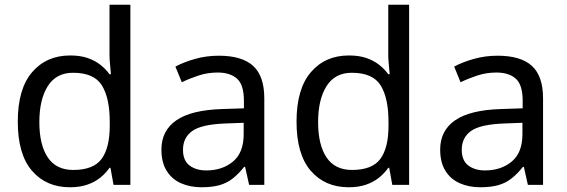

<svg xmlns="http://www.w3.org/2000/svg" viewBox="-20 -780 2392 810"><path d="M275 10Q175 10 115 -59.5Q55 -129 55 -267Q55 -405 115.5 -475.5Q176 -546 276 -546Q318 -546 349 -535.5Q380 -525 403 -507Q426 -489 442 -467H448Q447 -480 444.5 -505.5Q442 -531 442 -546V-760H530V0H459L446 -72H442Q426 -49 403 -30.5Q380 -12 348.5 -1Q317 10 275 10ZM289 -63Q374 -63 408.5 -109.5Q443 -156 443 -250V-266Q443 -366 410 -419.5Q377 -473 288 -473Q217 -473 181.5 -416.5Q146 -360 146 -265Q146 -169 181.5 -116Q217 -63 289 -63Z M903 -545Q1001 -545 1048 -502Q1095 -459 1095 -365V0H1031L1014 -76H1010Q987 -47 962.5 -27.5Q938 -8 906.5 1Q875 10 830 10Q782 10 743.5 -7Q705 -24 683 -59.5Q661 -95 661 -149Q661 -229 724 -272.5Q787 -316 918 -320L1009 -323V-355Q1009 -422 980 -448Q951 -474 898 -474Q856 -474 818 -461.5Q780 -449 747 -433L720 -499Q755 -518 803 -531.5Q851 -545 903 -545ZM929 -259Q829 -255 790.5 -227Q752 -199 752 -148Q752 -103 779.5 -82Q807 -61 850 -61Q918 -61 963 -98.5Q1008 -136 1008 -214V-262Z M1451 10Q1351 10 1291 -59.5Q1231 -129 1231 -267Q1231 -405 1291.5 -475.5Q1352 -546 1452 -546Q1494 -546 1525 -535.5Q1556 -525 1579 -507Q1602 -489 1618 -467H1624Q1623 -480 1620.5 -505.5Q1618 -531 1618 -546V-760H1706V0H1635L1622 -72H1618Q1602 -49 1579 -30.5Q1556 -12 1524.5 -1Q1493 10 1451 10ZM1465 -63Q1550 -63 1584.5 -109.5Q1619 -156 1619 -250V-266Q1619 -366 1586 -419.5Q1553 -473 1464 -473Q1393 -473 1357.5 -416.5Q1322 -360 1322 -265Q1322 -169 1357.5 -116Q1393 -63 1465 -63Z M2079 -545Q2177 -545 2224 -502Q2271 -459 2271 -365V0H2207L2190 -76H2186Q2163 -47 2138.5 -27.5Q2114 -8 2082.5 1Q2051 10 2006 10Q1958 10 1919.5 -7Q1881 -24 1859 -59.5Q1837 -95 1837 -149Q1837 -229 1900 -272.5Q1963 -316 2094 -320L2185 -323V-355Q2185 -422 2156 -448Q2127 -474 2074 -474Q2032 -474 1994 -461.5Q1956 -449 1923 -433L1896 -499Q1931 -518 1979 -531.5Q2027 -545 2079 -545ZM2105 -259Q2005 -255 1966.5 -227Q1928 -199 1928 -148Q1928 -103 1955.5 -82Q1983 -61 2026 -61Q2094 -61 2139 -98.5Q2184 -136 2184 -214V-262Z"/></svg>

Font: utelugu15
Style: Book
Weight: 400
Designer: Jelle Bosma - Monotype Design Team
Foundry: Monotype Imaging Inc.
Version: Version 2.003